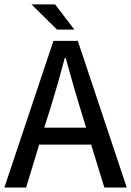

<svg xmlns="http://www.w3.org/2000/svg" viewBox="-21 -838 587 858"><path d="M154.3 -191.9 95.7 0H-1.5L217.8 -655.3H326.7L545.4 0H445.3L386.2 -191.9ZM335.4 -360.4Q311 -439.9 272.5 -579.1H268.6Q235.8 -455.6 206.1 -360.4L176.8 -267.6H363.8ZM225.1 -818.4 311.5 -705.6H233.9L119.6 -818.4Z"/></svg>

Font: Varta SemiBold
Style: Regular
Weight: 600
Designer: Joana Correia, Viktoriya Grabowska, Eben Sorkin
Foundry: Sorkin Type
Version: Version 1.003; ttfautohint (v1.3) -l 8 -r 24 -G 200 -x 12 -H